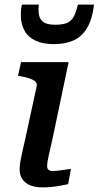

<svg xmlns="http://www.w3.org/2000/svg" viewBox="-20 -807 427 831"><path d="M214 -616Q261 -616 297 -631.5Q333 -647 356 -684.5Q379 -722 387 -787H317Q309 -753 298.5 -734Q288 -715 269.5 -707.5Q251 -700 219 -700Q186 -700 170 -710Q154 -720 149.5 -739.5Q145 -759 148 -787H75Q72 -775 71 -765Q70 -755 70 -743Q70 -703 86 -674.5Q102 -646 134 -631Q166 -616 214 -616ZM163 4Q134 4 112 -4.5Q90 -13 77.5 -30.5Q65 -48 65 -74Q65 -88 67.5 -104Q70 -120 76 -147Q82 -174 92 -218L139 -435Q141 -447 132.5 -454.5Q124 -462 108 -467.5Q92 -473 69 -477L58 -479L71 -538H277L208 -210Q200 -173 194 -148Q188 -123 186 -109Q184 -95 184 -88Q184 -77 190 -72Q196 -67 209 -67Q223 -67 237 -69Q251 -71 264.5 -73Q278 -75 287 -76L275 -10Q260 -7 242 -3.5Q224 0 204 2Q184 4 163 4Z"/></svg>

Font: Roboto Serif Medium
Style: Italic
Weight: 500
Italic angle: -10°
Designer: Greg Gazdowicz
Foundry: Commercial Type
Version: Version 1.008